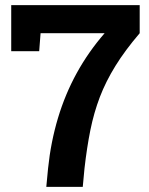

<svg xmlns="http://www.w3.org/2000/svg" viewBox="-20 -731 581 751"><path d="M310.5 -72.3 303.7 0H161.1L168 -72.3Q178.7 -175.8 207 -270Q262.7 -455.6 389.2 -601.1H138.7L133.3 -530.8H23.9V-710.9H526.4V-601.1Q469.2 -534.2 431.6 -473.4Q394 -412.6 370.6 -351.6Q347.2 -290 333.5 -222.2Q319.8 -154.3 310.5 -72.3Z"/></svg>

Font: Battambang
Style: Bold
Weight: 700
Designer: Danh Hong
Version: Version 8.002; ttfautohint (v1.8.3)